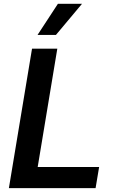

<svg xmlns="http://www.w3.org/2000/svg" viewBox="-20 -981 606 1001"><path d="M26.3 0 147 -727.3H278.8L176.5 -110.4H496.8L478.3 0ZM175.8 -799 282 -961.3H407.7L271.7 -799Z"/></svg>

Font: Inter P Semi Bold
Style: Italic
Weight: 600
Italic angle: 9.39999°
Designer: Rasmus Andersson
Foundry: rsms
Version: Version 3.018;git-588b23468